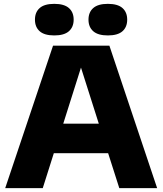

<svg xmlns="http://www.w3.org/2000/svg" viewBox="-20 -977 844 997"><path d="M7 0 255.5 -740H548L796 0H599.5L541.5 -181.5H259.5L202 0ZM308.5 -335H493L400.5 -626ZM540 -793Q489 -793 464.2 -814.8Q439.5 -836.5 439.5 -875Q439.5 -913.5 464.2 -935.2Q489 -957 540 -957Q591.5 -957 616 -935.2Q640.5 -913.5 640.5 -875Q640.5 -836.5 616 -814.8Q591.5 -793 540 -793ZM262 -793Q210.5 -793 186 -814.8Q161.5 -836.5 161.5 -875Q161.5 -913.5 186 -935.2Q210.5 -957 262 -957Q313 -957 337.8 -935.2Q362.5 -913.5 362.5 -875Q362.5 -836.5 337.8 -814.8Q313 -793 262 -793Z"/></svg>

Font: Encode Sans SmExp XBd
Style: Regular
Weight: 800
Width: 6
Designer: Multiple Designers
Foundry: Impallari Type
Version: Version 3.002; ttfautohint (v1.8.3) -l 8 -r 50 -G 200 -x 14 